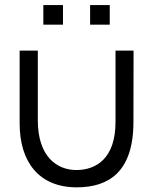

<svg xmlns="http://www.w3.org/2000/svg" viewBox="-20 -746 634 782"><path d="M292.5 17C421.5 17 523.5 -44.5 523.5 -249.5L524 -540H450.5V-249.5C450.5 -100 371 -54 292 -53.5C213 -53 134 -107 134 -256V-540H60V-243C60 -88 137.5 17 292.5 17ZM156.5 -645.5H236.5V-725.5H156.5ZM347 -645.5H427V-725.5H347Z"/></svg>

Font: Eudonet
Style: Regular
Weight: 400
Designer: Mikhail Sharanda
Foundry: Mikhail Sharanda
Version: Version 4.503;Glyphs 3.1.2 (3151)